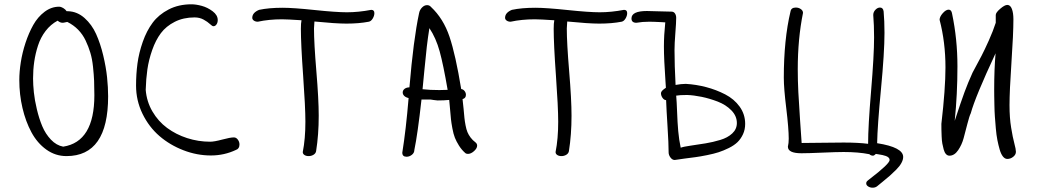

<svg xmlns="http://www.w3.org/2000/svg" viewBox="-20 -727 4855 893"><path d="M69.8 -355Q69.8 -393.1 76.7 -437.3Q83.5 -481.4 98.6 -527.6Q113.8 -573.7 134.8 -611.1Q155.8 -648.4 187.3 -672.1Q218.8 -695.8 254.9 -695.8Q263.7 -695.8 273.9 -689.7Q284.2 -683.6 290 -674.8H296.9Q339.4 -673.3 373.3 -643.1Q407.2 -612.8 427 -568.8Q446.8 -524.9 460 -469.7Q473.1 -414.6 478 -367.4Q482.9 -320.3 482.9 -278.8Q482.9 -1 289.1 -1Q237.8 -1 195.6 -31.2Q153.3 -61.5 126.2 -111.8Q99.1 -162.1 84.5 -224.9Q69.8 -287.6 69.8 -355ZM293 -625Q290.5 -625 283.2 -623Q275.9 -621.1 271 -621.1Q259.3 -621.1 248 -630.9Q215.3 -613.3 192.1 -583Q168.9 -552.7 156.7 -514.9Q144.5 -477.1 139.2 -439.7Q133.8 -402.3 133.8 -361.8Q133.8 -333 137.5 -297.6Q141.1 -262.2 151.4 -219Q161.6 -175.8 176.5 -140.1Q191.4 -104.5 216.8 -77.6Q242.2 -50.8 273.9 -44.9Q418.9 -67.4 418.9 -284.2Q418.9 -322.8 417.7 -351.1Q416.5 -379.4 412.6 -416.5Q408.7 -453.6 400.1 -481.9Q391.6 -510.3 378.2 -538.6Q364.7 -566.9 343.3 -588.9Q321.8 -610.8 293 -625Z M870.6 -707Q891.6 -707 918.5 -699.7Q945.3 -692.4 969 -674.6Q992.7 -656.7 992.7 -633.8Q992.7 -621.6 986.8 -613.3Q981 -605 972.7 -605Q967.3 -605 956.5 -615.2Q945.8 -625.5 927.2 -635.7Q908.7 -646 884.8 -646Q833 -646 792.7 -625.5Q752.4 -605 728.3 -572.8Q704.1 -540.5 688 -494.6Q671.9 -448.7 665.5 -404.5Q659.2 -360.4 657.7 -309.1Q662.1 -254.4 689 -208.5Q715.8 -162.6 757.1 -132.1Q798.3 -101.6 850.3 -84.7Q902.3 -67.9 957.5 -67.9Q976.6 -67.9 1013.7 -77.9Q1050.8 -87.9 1067.9 -87.9Q1078.6 -87.9 1086.2 -77.6Q1093.8 -67.4 1093.8 -55.2Q1093.8 -35.2 1077.6 -29.8Q1022.9 -3.9 960.9 -3.9Q896 -3.9 833.3 -28.1Q770.5 -52.2 721.7 -94.2Q672.9 -136.2 642.8 -197.8Q612.8 -259.3 612.8 -329.1Q612.8 -382.3 619.4 -431.6Q626 -481 644 -532.5Q662.1 -584 690.2 -621.6Q718.3 -659.2 764.6 -683.1Q811 -707 870.6 -707Z M1450.2 -23.9Q1448.2 -13.2 1438 -7.1Q1427.7 -1 1415.5 -1Q1403.8 -1 1396 -6.1Q1388.2 -11.2 1388.2 -20Q1400.4 -81.1 1400.4 -161.1Q1400.4 -228.5 1389.9 -375Q1379.4 -521.5 1379.4 -592.8Q1379.4 -619.6 1382.3 -632.8Q1315.4 -637.2 1291.5 -637.2Q1231 -637.2 1179.2 -626Q1168 -626 1160.6 -631.3Q1153.3 -636.7 1153.3 -644Q1153.3 -668 1185.1 -681.2Q1230.5 -690.9 1294.4 -690.9Q1344.2 -690.9 1443.8 -680.4Q1543.5 -669.9 1593.3 -669.9Q1647.5 -669.9 1706.5 -681.2Q1721.2 -681.2 1721.2 -666Q1721.2 -653.3 1713.4 -640.6Q1705.6 -627.9 1695.3 -626Q1649.9 -617.2 1591.3 -617.2Q1542 -617.2 1442.4 -627Q1440.4 -604.5 1440.4 -594.2Q1440.4 -527.3 1451.4 -395.8Q1462.4 -264.2 1462.4 -189Q1462.4 -100.6 1450.2 -23.9Z M1880.4 -271Q1867.2 -273.9 1860.1 -281Q1853 -288.1 1853 -296.9Q1853 -306.6 1861.3 -313.5Q1869.6 -320.3 1884.3 -320.8Q1902.8 -542.5 1929.2 -666Q1932.1 -681.2 1942.9 -692.1Q1953.6 -703.1 1966.3 -703.1Q1977.5 -703.1 1984.4 -694.8Q2042 -641.1 2070.6 -556.4Q2099.1 -471.7 2125 -313Q2134.8 -311.5 2140.9 -303.5Q2147 -295.4 2147 -286.1Q2147 -270 2131.3 -266.1Q2133.8 -247.6 2136.2 -220.5Q2138.7 -193.4 2140.1 -178.5Q2141.6 -163.6 2145.3 -144.3Q2148.9 -125 2154.1 -112.5Q2159.2 -100.1 2168.7 -87.4Q2178.2 -74.7 2191.4 -64.9Q2199.2 -58.6 2199.2 -49.8Q2199.2 -37.1 2184.8 -24.2Q2170.4 -11.2 2156.2 -11.2Q2147.9 -11.2 2143.1 -16.1Q2127 -30.3 2114.7 -49.8Q2102.5 -69.3 2095.7 -86.4Q2088.9 -103.5 2084 -130.1Q2079.1 -156.7 2077.4 -172.9Q2075.7 -189 2073.2 -219.5Q2070.8 -250 2069.3 -262.2Q2045.4 -259.8 2015.1 -259.8Q2009.3 -259.8 1998.3 -261.7Q1987.3 -263.7 1981.4 -264.2H1940.4Q1922.4 -102.5 1907.2 -29.8Q1907.2 -16.1 1895.8 -7.1Q1884.3 2 1871.1 2Q1851.1 2 1851.1 -17.1Q1868.2 -123.5 1880.4 -271ZM1977.1 -596.2Q1970.2 -553.2 1965.1 -510Q1960 -466.8 1953.6 -398.2Q1947.3 -329.6 1945.3 -312Q1978.5 -308.1 2023.4 -308.1Q2030.3 -308.1 2043 -308.6Q2055.7 -309.1 2062 -309.1Q2042 -425.8 2024.9 -488Q2007.8 -550.3 1977.1 -596.2Z M2626 -23.9Q2624 -13.2 2613.8 -7.1Q2603.5 -1 2591.3 -1Q2579.6 -1 2571.8 -6.1Q2564 -11.2 2564 -20Q2576.2 -81.1 2576.2 -161.1Q2576.2 -228.5 2565.7 -375Q2555.2 -521.5 2555.2 -592.8Q2555.2 -619.6 2558.1 -632.8Q2491.2 -637.2 2467.3 -637.2Q2406.7 -637.2 2355 -626Q2343.8 -626 2336.4 -631.3Q2329.1 -636.7 2329.1 -644Q2329.1 -668 2360.8 -681.2Q2406.2 -690.9 2470.2 -690.9Q2520 -690.9 2619.6 -680.4Q2719.2 -669.9 2769 -669.9Q2823.2 -669.9 2882.3 -681.2Q2897 -681.2 2897 -666Q2897 -653.3 2889.2 -640.6Q2881.3 -627.9 2871.1 -626Q2825.7 -617.2 2767.1 -617.2Q2717.8 -617.2 2618.2 -627Q2616.2 -604.5 2616.2 -594.2Q2616.2 -527.3 2627.2 -395.8Q2638.2 -264.2 2638.2 -189Q2638.2 -100.6 2626 -23.9Z M3118.2 17.1Q3106.9 17.1 3098.4 5.6Q3089.8 -5.9 3089.8 -18.1Q3089.8 -58.1 3084.7 -138.4Q3079.6 -218.8 3078.1 -261.2Q3068.4 -261.7 3061.3 -272Q3054.2 -282.2 3054.2 -293.9Q3054.2 -304.2 3077.1 -318.8L3075.2 -348.1Q3067.9 -451.7 3067.9 -511.2Q3067.9 -562.5 3074.2 -623Q3065.9 -623.5 3050.8 -624.3Q3035.6 -625 3023.4 -625.5Q3011.2 -626 3000 -626Q2967.3 -626 2939.9 -621.1Q2917 -621.1 2917 -641.1Q2917 -675.8 2988.8 -675.8Q3007.8 -675.8 3045.9 -674.3Q3084 -672.9 3103 -672.9Q3113.8 -672.9 3119.4 -664.3Q3125 -655.8 3125 -644Q3125 -622.6 3121.1 -573.2Q3117.2 -523.9 3117.2 -494.1Q3117.2 -423.8 3122.1 -332Q3148.9 -336.9 3169.9 -336.9Q3218.3 -334 3264.6 -321.8Q3311 -309.6 3352.8 -288.1Q3394.5 -266.6 3420.2 -231Q3445.8 -195.3 3445.8 -150.9Q3445.8 -124.5 3435.8 -102.8Q3425.8 -81.1 3410.2 -65.9Q3394.5 -50.8 3369.9 -38.6Q3345.2 -26.4 3322.5 -19Q3299.8 -11.7 3268.3 -5.4Q3236.8 1 3214.8 3.9Q3192.9 6.8 3162.6 10.7Q3132.3 14.6 3118.2 17.1ZM3125 -282.2Q3127.4 -255.9 3129.2 -206.8Q3130.9 -157.7 3134.5 -116.9Q3138.2 -76.2 3146 -40Q3158.7 -44.9 3193.4 -49.8Q3228 -54.7 3262 -60.3Q3295.9 -65.9 3330.1 -76.2Q3364.3 -86.4 3385.7 -106.4Q3407.2 -126.5 3407.2 -154.8Q3407.2 -187.5 3381.8 -213.6Q3356.4 -239.7 3318.4 -254.4Q3280.3 -269 3243.4 -276.6Q3206.5 -284.2 3175.8 -285.2Q3141.1 -285.2 3125 -282.2Z M4041.5 -657.2Q4041.5 -670.9 4051.5 -681.4Q4061.5 -691.9 4072.8 -691.9Q4087.4 -691.9 4089.8 -673.8Q4093.8 -629.4 4093.8 -574.2Q4093.8 -483.4 4077.4 -311.8Q4061 -140.1 4059.6 -61Q4180.7 -42 4180.7 2.9Q4180.7 16.1 4172.4 31.2Q4164.1 46.4 4148.2 62.3Q4132.3 78.1 4118.9 90.1Q4105.5 102.1 4085.9 117.7Q4066.4 133.3 4059.6 139.2Q4051.3 146 4038.6 146Q4026.9 146 4017.8 140.1Q4008.8 134.3 4008.8 126Q4008.8 121.1 4011 117.9Q4013.2 114.7 4017.8 111.3Q4022.5 107.9 4024.4 106Q4117.7 34.7 4117.7 17.1Q4117.7 10.7 4113 6.1Q4108.4 1.5 4100.1 -1.5Q4091.8 -4.4 4084.5 -5.9Q4077.1 -7.3 4066.9 -9Q4056.6 -10.7 4053.7 -11.2Q4046.4 -3.9 4041.5 -2.9Q4030.3 -2.9 4023.4 -9.8Q3972.2 -20 3903.8 -20Q3870.6 -20 3804.9 -17.1Q3739.3 -14.2 3707.5 -14.2Q3644.5 -14.2 3644.5 -44.9Q3648.4 -61 3648.4 -82Q3648.4 -128.9 3637 -222.7Q3625.5 -316.4 3625.5 -365.2Q3625.5 -543 3656.7 -673.8Q3659.7 -691.9 3681.6 -691.9Q3694.3 -691.9 3704.6 -684.8Q3714.8 -677.7 3714.8 -667Q3690.4 -546.9 3690.4 -404.8Q3690.4 -353 3693.1 -298.6Q3695.8 -244.1 3701.2 -167.5Q3706.5 -90.8 3708.5 -62Q3737.3 -62 3801.5 -63Q3865.7 -64 3903.8 -64Q3971.7 -64 4017.6 -58.1Q4017.6 -139.2 4031.5 -304.2Q4045.4 -469.2 4045.4 -553.2Q4045.4 -610.4 4041.5 -657.2Z M4611.3 -621.1V-657.2Q4611.3 -668.5 4632.1 -686.3Q4652.8 -704.1 4665 -704.1Q4679.2 -704.1 4686.3 -685.5Q4693.4 -667 4693.4 -637.2Q4693.4 -570.3 4684.3 -436.5Q4675.3 -302.7 4675.3 -237.8Q4675.3 -179.2 4682.9 -133.1Q4690.4 -86.9 4697.8 -59.8Q4705.1 -32.7 4705.1 -21Q4705.1 -7.8 4692.6 2.2Q4680.2 12.2 4665 12.2Q4653.8 12.2 4644.8 1Q4635.7 -10.3 4629.6 -31.2Q4623.5 -52.2 4618.9 -75.4Q4614.3 -98.6 4611.6 -129.9Q4608.9 -161.1 4607.2 -184.8Q4605.5 -208.5 4605 -238.5Q4604.5 -268.6 4604.2 -281.5Q4604 -294.4 4604 -311Q4604 -404.8 4610.4 -479Q4515.6 -275.9 4495.1 -200.2Q4488.8 -188 4479.5 -151.6Q4470.2 -115.2 4461.9 -84.5Q4453.6 -53.7 4436.3 -28.3Q4418.9 -2.9 4396 -2.9Q4386.7 -2.9 4379.9 -10.3Q4373 -17.6 4369.1 -32Q4365.2 -46.4 4362.8 -59.3Q4360.4 -72.3 4359.6 -93Q4358.9 -113.8 4358.6 -123.5Q4358.4 -133.3 4358.4 -150.9Q4377.4 -314.5 4377.4 -413.1Q4377.4 -530.8 4350.1 -634.8Q4350.1 -648.9 4364.7 -665.5Q4379.4 -682.1 4392.1 -682.1Q4405.3 -682.1 4408.2 -663.1Q4433.1 -544.9 4433.1 -418.9Q4433.1 -287.6 4420.4 -165Q4450.2 -255.9 4466.1 -298.8Q4481.9 -341.8 4503.4 -389.2Q4531.7 -441.9 4545.2 -467.5Q4558.6 -493.2 4578.9 -538.3Q4599.1 -583.5 4611.3 -621.1Z"/></svg>

Font: Zhizn
Style: Regular
Weight: 400
Designer: Peter Zharnov
Foundry: Peter Zharnov
Version: Version 1.000